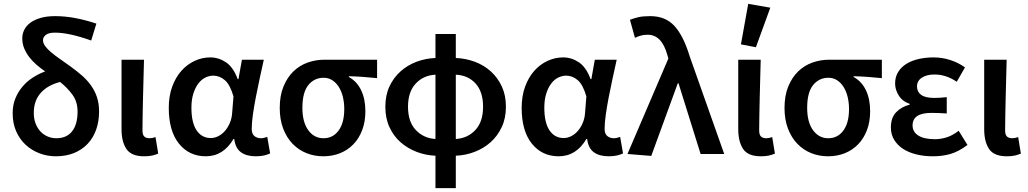

<svg xmlns="http://www.w3.org/2000/svg" viewBox="-20 -802 5355 1000"><path d="M271 12Q226 12 185.5 -3.5Q145 -19 114 -47.5Q83 -76 64.5 -117.5Q46 -159 46 -212Q46 -254 59.5 -288Q73 -322 96 -349.5Q119 -377 149.5 -397Q180 -417 215 -430Q192 -446 170.5 -464.5Q149 -483 132.5 -504.5Q116 -526 106 -550Q96 -574 96 -603Q96 -626 106.5 -647Q117 -668 138 -683.5Q159 -699 191 -708.5Q223 -718 267 -718Q318 -718 371.5 -708Q425 -698 482 -679L455 -591Q340 -632 266 -632Q234 -632 219 -620.5Q204 -609 204 -593Q204 -577 215.5 -561.5Q227 -546 246.5 -529.5Q266 -513 292 -495Q318 -477 347 -456Q379 -433 406.5 -409Q434 -385 454 -357Q474 -329 485 -296Q496 -263 496 -221Q496 -169 480.5 -126Q465 -83 436 -52.5Q407 -22 365.5 -5Q324 12 271 12ZM273 -82Q327 -82 355.5 -118Q384 -154 384 -221Q384 -272 357.5 -308.5Q331 -345 293 -375Q229 -359 192.5 -318.5Q156 -278 156 -214Q156 -183 165.5 -158.5Q175 -134 191 -117Q207 -100 228.5 -91Q250 -82 273 -82Z M731 12Q664 12 638.5 -26Q613 -64 613 -129V-491H730Q729 -445 727.5 -395.5Q726 -346 725 -298Q724 -250 723 -205Q722 -160 722 -123Q722 -100 731.5 -91Q741 -82 759 -82Q773 -82 790 -88L804 -2Q790 4 773.5 8Q757 12 731 12Z M1052 12Q965 12 912 -54Q859 -120 859 -240Q859 -302 877 -351Q895 -400 925 -433.5Q955 -467 994 -485Q1033 -503 1075 -503Q1119 -503 1157 -477.5Q1195 -452 1218 -390H1222L1240 -491H1354Q1344 -446 1333 -395.5Q1322 -345 1312.5 -296Q1303 -247 1297 -204Q1291 -161 1291 -130Q1291 -105 1305 -93.5Q1319 -82 1339 -82Q1353 -82 1372 -89L1387 -3Q1375 3 1356.5 7.5Q1338 12 1312 12Q1264 12 1235 -9Q1206 -30 1200 -78H1196Q1143 12 1052 12ZM1078 -83Q1098 -83 1117.5 -93Q1137 -103 1152 -120.5Q1167 -138 1177 -161.5Q1187 -185 1189 -212L1196 -300Q1178 -362 1150.5 -385Q1123 -408 1091 -408Q1070 -408 1049.5 -398Q1029 -388 1013 -367Q997 -346 987 -314.5Q977 -283 977 -241Q977 -163 1004 -123Q1031 -83 1078 -83Z M1664 12Q1617 12 1576 -4.5Q1535 -21 1504 -53Q1473 -85 1455 -132Q1437 -179 1437 -240Q1437 -304 1456.5 -351.5Q1476 -399 1508 -430Q1540 -461 1582 -476Q1624 -491 1669 -491H1944V-395Q1903 -399 1870 -401.5Q1837 -404 1797 -405V-401Q1839 -378 1861 -332Q1883 -286 1883 -223Q1883 -168 1866.5 -124.5Q1850 -81 1820.5 -50.5Q1791 -20 1751 -4Q1711 12 1664 12ZM1665 -82Q1714 -82 1743.5 -122Q1773 -162 1773 -234Q1773 -267 1766 -296.5Q1759 -326 1745 -348.5Q1731 -371 1711 -384Q1691 -397 1666 -397Q1617 -397 1586 -359Q1555 -321 1555 -240Q1555 -166 1585.5 -124Q1616 -82 1665 -82Z M2105 -246Q2105 -168 2145.5 -125Q2186 -82 2248 -78V-413Q2186 -410 2145.5 -367Q2105 -324 2105 -246ZM2496 -246Q2496 -324 2457 -367Q2418 -410 2354 -413V-78Q2416 -82 2456 -125Q2496 -168 2496 -246ZM2248 178V9Q2197 7 2150 -11Q2103 -29 2066.5 -61Q2030 -93 2008.5 -139.5Q1987 -186 1987 -246Q1987 -306 2008.5 -352Q2030 -398 2066.5 -430.5Q2103 -463 2150 -480.5Q2197 -498 2248 -500V-625H2354V-500Q2405 -498 2452.5 -480.5Q2500 -463 2536 -430.5Q2572 -398 2593.5 -352Q2615 -306 2615 -246Q2615 -186 2593 -139.5Q2571 -93 2535 -61Q2499 -29 2452 -11Q2405 7 2354 9V178Z M2890 12Q2803 12 2750 -54Q2697 -120 2697 -240Q2697 -302 2715 -351Q2733 -400 2763 -433.5Q2793 -467 2832 -485Q2871 -503 2913 -503Q2957 -503 2995 -477.5Q3033 -452 3056 -390H3060L3078 -491H3192Q3182 -446 3171 -395.5Q3160 -345 3150.5 -296Q3141 -247 3135 -204Q3129 -161 3129 -130Q3129 -105 3143 -93.5Q3157 -82 3177 -82Q3191 -82 3210 -89L3225 -3Q3213 3 3194.5 7.5Q3176 12 3150 12Q3102 12 3073 -9Q3044 -30 3038 -78H3034Q2981 12 2890 12ZM2916 -83Q2936 -83 2955.5 -93Q2975 -103 2990 -120.5Q3005 -138 3015 -161.5Q3025 -185 3027 -212L3034 -300Q3016 -362 2988.5 -385Q2961 -408 2929 -408Q2908 -408 2887.5 -398Q2867 -388 2851 -367Q2835 -346 2825 -314.5Q2815 -283 2815 -241Q2815 -163 2842 -123Q2869 -83 2916 -83Z M3372 10 3248 0 3461 -497 3456 -515Q3427 -621 3354 -621Q3332 -621 3317 -616.5Q3302 -612 3287 -605L3261 -699Q3282 -707 3305 -712.5Q3328 -718 3367 -718Q3446 -718 3493 -666.5Q3540 -615 3572 -509L3752 0H3629L3514 -368H3510Z M3943 12Q3876 12 3850.5 -26Q3825 -64 3825 -129V-491H3942Q3941 -445 3939.5 -395.5Q3938 -346 3937 -298Q3936 -250 3935 -205Q3934 -160 3934 -123Q3934 -100 3943.5 -91Q3953 -82 3971 -82Q3985 -82 4002 -88L4016 -2Q4002 4 3985.5 8Q3969 12 3943 12ZM3839 -571 3877 -782 3992 -762 3917 -556Z M4293 12Q4246 12 4205 -4.5Q4164 -21 4133 -53Q4102 -85 4084 -132Q4066 -179 4066 -240Q4066 -304 4085.5 -351.5Q4105 -399 4137 -430Q4169 -461 4211 -476Q4253 -491 4298 -491H4573V-395Q4532 -399 4499 -401.5Q4466 -404 4426 -405V-401Q4468 -378 4490 -332Q4512 -286 4512 -223Q4512 -168 4495.5 -124.5Q4479 -81 4449.5 -50.5Q4420 -20 4380 -4Q4340 12 4293 12ZM4294 -82Q4343 -82 4372.5 -122Q4402 -162 4402 -234Q4402 -267 4395 -296.5Q4388 -326 4374 -348.5Q4360 -371 4340 -384Q4320 -397 4295 -397Q4246 -397 4215 -359Q4184 -321 4184 -240Q4184 -166 4214.5 -124Q4245 -82 4294 -82Z M4839 12Q4792 12 4752 2Q4712 -8 4683 -27Q4654 -46 4637 -74Q4620 -102 4620 -138Q4620 -189 4647.5 -217.5Q4675 -246 4718 -257V-261Q4680 -274 4661 -304.5Q4642 -335 4642 -367Q4642 -402 4658.5 -428Q4675 -454 4702.5 -470.5Q4730 -487 4766 -495Q4802 -503 4842 -503Q4887 -503 4929 -489.5Q4971 -476 5006 -451L4963 -376Q4908 -414 4847 -414Q4807 -414 4781.5 -397.5Q4756 -381 4756 -352Q4756 -324 4777.5 -308Q4799 -292 4846 -292Q4861 -292 4877 -293Q4893 -294 4911 -296V-211Q4869 -214 4831 -214Q4733 -214 4733 -149Q4733 -115 4763 -96Q4793 -77 4850 -77Q4879 -77 4910 -86.5Q4941 -96 4973 -121L5019 -47Q4972 -12 4930 0Q4888 12 4839 12Z M5224 12Q5157 12 5131.5 -26Q5106 -64 5106 -129V-491H5223Q5222 -445 5220.5 -395.5Q5219 -346 5218 -298Q5217 -250 5216 -205Q5215 -160 5215 -123Q5215 -100 5224.5 -91Q5234 -82 5252 -82Q5266 -82 5283 -88L5297 -2Q5283 4 5266.5 8Q5250 12 5224 12Z"/></svg>

Font: CV Source Sans Light
Style: Bold
Weight: 600
Designer: Paul D. Hunt
Foundry: Adobe Systems Incorporated
Version: Version 3.001